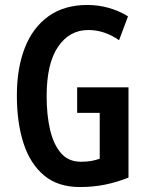

<svg xmlns="http://www.w3.org/2000/svg" viewBox="-20 -744 596 774"><path d="M291 -392H498V-28Q450 -9 402.5 0.5Q355 10 302 10Q214 10 158 -36.5Q102 -83 75 -166Q48 -249 48 -359Q48 -469 80 -551Q112 -633 175.5 -678.5Q239 -724 332 -724Q377 -724 419 -712Q461 -700 496 -678L460 -582Q401 -623 336 -623Q260 -623 214 -555.5Q168 -488 168 -356Q168 -280 182 -220.5Q196 -161 226 -126.5Q256 -92 306 -92Q330 -92 347 -95Q364 -98 382 -104V-289H291Z"/></svg>

Font: Noto Sans Telugu ExtraCondensed SemiBold
Style: Regular
Weight: 600
Width: 2
Designer: Jelle Bosma - Monotype Design Team
Foundry: Monotype Imaging Inc.
Version: Version 2.005; ttfautohint (v1.8.4.7-5d5b)